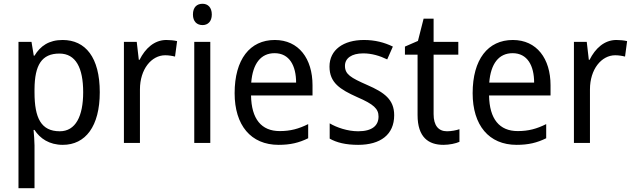

<svg xmlns="http://www.w3.org/2000/svg" viewBox="-20 -758 3358 1018"><path d="M312 -546C239 -546 194 -514 163 -463H159L147 -536H78V240H163V13C163 -11 160 -45 158 -69H163C192 -24 241 10 313 10C433 10 509 -88 509 -269C509 -454 433 -546 312 -546ZM295 -474C382 -474 421 -398 421 -269C421 -142 381 -62 297 -62C198 -62 163 -132 163 -268V-286C164 -413 201 -474 295 -474Z M862 -546C798 -546 750 -501 720 -441H716L705 -536H637V0H722V-284C722 -391 783 -465 856 -465C873 -465 893 -462 908 -458L919 -540C902 -544 881 -546 862 -546Z M1054 -738C1024 -738 1003 -720 1003 -681C1003 -644 1024 -625 1054 -625C1082 -625 1103 -644 1103 -681C1103 -719 1082 -738 1054 -738ZM1095 -536H1010V0H1095Z M1437 -546C1305 -546 1224 -443 1224 -264C1224 -94 1310 10 1457 10C1520 10 1565 -1 1614 -25V-100C1564 -75 1520 -63 1463 -63C1366 -63 1313 -127 1311 -252H1637V-306C1637 -447 1564 -546 1437 -546ZM1436 -476C1515 -476 1550 -409 1550 -320H1312C1320 -421 1363 -476 1436 -476Z M2070 -147C2070 -231 2017 -268 1928 -307C1839 -346 1809 -364 1809 -409C1809 -449 1844 -475 1906 -475C1951 -475 1994 -462 2033 -443L2063 -511C2018 -533 1968 -546 1910 -546C1801 -546 1727 -494 1727 -405C1727 -319 1783 -284 1874 -243C1962 -205 1987 -181 1987 -140C1987 -92 1953 -62 1879 -62C1823 -62 1765 -82 1728 -104V-23C1765 -2 1813 10 1879 10C1997 10 2070 -44 2070 -147Z M2350 -62C2305 -62 2279 -92 2279 -153V-468H2410V-536H2279V-659H2226L2196 -541L2127 -511V-468H2194V-148C2194 -30 2252 10 2331 10C2362 10 2396 3 2416 -6V-73C2399 -67 2373 -62 2350 -62Z M2699 -546C2567 -546 2486 -443 2486 -264C2486 -94 2572 10 2719 10C2782 10 2827 -1 2876 -25V-100C2826 -75 2782 -63 2725 -63C2628 -63 2575 -127 2573 -252H2899V-306C2899 -447 2826 -546 2699 -546ZM2698 -476C2777 -476 2812 -409 2812 -320H2574C2582 -421 2625 -476 2698 -476Z M3248 -546C3184 -546 3136 -501 3106 -441H3102L3091 -536H3023V0H3108V-284C3108 -391 3169 -465 3242 -465C3259 -465 3279 -462 3294 -458L3305 -540C3288 -544 3267 -546 3248 -546Z"/></svg>

Font: Noto Sans Malayalam SemiCondensed
Style: Regular
Weight: 400
Width: 4
Designer: Jelle Bosma - Monotype Design Team
Foundry: Monotype Imaging Inc.
Version: Version 2.104